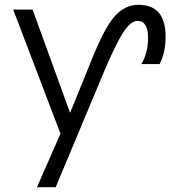

<svg xmlns="http://www.w3.org/2000/svg" viewBox="-20 -560 715 800"><path d="M273 -92 355 -294Q412 -439 455.5 -489.5Q499 -540 557 -540Q670 -540 670 -407Q670 -341 645 -293H569Q597 -340 597 -402Q597 -473 553 -473Q527 -473 497.5 -431Q468 -389 415 -265L212 220H134L232 -3L35 -520H116L271 -92Z"/></svg>

Font: M PLUS 1p
Style: Regular
Weight: 400
Version: Version 1.062